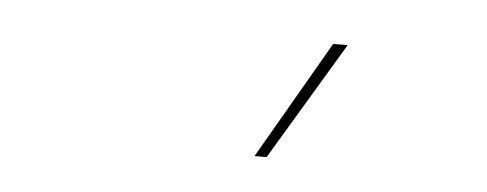

<svg xmlns="http://www.w3.org/2000/svg" viewBox="-27 -775 604 238"><g transform="rotate(5 275.0 -656.5)"><path d="M398 -730 310 -583H295L380 -730Z"/></g></svg>

Font: Work Sans Thin
Style: Regular
Weight: 260
Designer: Wei Huang
Foundry: Wei Huang
Version: Version 1.500